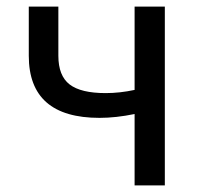

<svg xmlns="http://www.w3.org/2000/svg" viewBox="-20 -563 611 583"><path d="M388.7 0V-216.8Q332 -205.1 282.2 -205.1Q67.4 -205.1 67.4 -393.6V-543H157.2V-393.6Q157.2 -333 191.4 -306.6Q225.6 -280.3 300.8 -280.3Q343.8 -280.3 388.7 -290V-543H480.5V0Z"/></svg>

Font: irohakakuC Regular
Style: Regular
Weight: 400
Designer: [Source Han Sans]
Ryoko NISHIZUKA Ë•øÂ°öÊ∂ºÂ≠ê (kana & ideographs); Paul D. Hunt (Latin, Greek & Cyrillic); Wenlong ZHAN
Version: Version 1.001.20160904